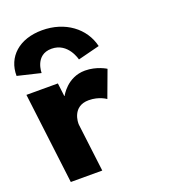

<svg xmlns="http://www.w3.org/2000/svg" viewBox="-158 -910 894 1015"><g transform="rotate(-20 288.5 -403.0)"><path d="M65 0H242L208.8 -270C207.3 -283 209.1 -374 301.1 -374C360.1 -374 396.5 -346 396.5 -346L452.1 -496C452.1 -496 402.2 -528 336.2 -528C235.2 -528 190.1 -439 190.1 -439H188.1L179 -513H2ZM117.1 -594C117.1 -594 115.4 -697 209.4 -697C303.4 -697 327.1 -594 327.1 -594L449.3 -625C424.1 -732 325 -806 196 -806C67 -806 -13.9 -732 -12.7 -625Z"/></g></svg>

Font: Hussar
Style: BdOpOblOne
Weight: 700
Foundry: Cannot Into Space Fonts
Version: Version 2.00